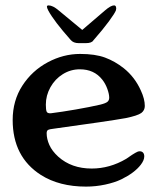

<svg xmlns="http://www.w3.org/2000/svg" viewBox="-20 -682 587 712"><path d="M132 -33Q27 -100 27 -237Q27 -309 63 -364.5Q99 -420 157 -451Q215 -482 277 -482Q333 -482 369.5 -468.5Q406 -455 439 -429Q480 -396 502 -347Q517 -315 517 -289Q517 -273 504 -263Q490 -253 446 -244Q385 -233 181 -205Q163 -203 158 -200Q153 -197 153 -188Q153 -167 163 -144.5Q173 -122 196 -101Q245 -57 320 -57Q387 -57 448 -93L470 -108Q472 -109 481.5 -115Q491 -121 498 -121Q506 -121 510.5 -116Q515 -111 515 -102Q515 -88 502 -71Q479 -41 430 -17Q405 -5 370 2.5Q335 10 299 10Q200 10 132 -33ZM169 -262Q209 -267 261 -276Q313 -285 352 -294Q372 -299 378.5 -304.5Q385 -310 385 -320Q385 -333 378 -352.5Q371 -372 359 -387Q329 -425 276 -425Q242 -425 213 -407Q184 -389 167 -358.5Q150 -328 150 -294Q150 -275 153 -268Q156 -261 169 -262ZM198 -643 285 -571 369 -643Q391 -662 403 -662Q408 -662 410 -657Q412 -652 410 -644Q406 -633 384 -603Q362 -573 326 -532Q320 -522 298 -522H272Q252 -522 242 -534Q180 -604 159 -643Q154 -653 154 -657Q154 -662 160 -662Q176 -662 198 -643Z"/></svg>

Font: Raigarh Medium
Style: Regular
Weight: 500
Designer: jaikishan Patel
Foundry: MagicType
Version: Version 1.000